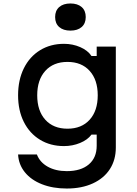

<svg xmlns="http://www.w3.org/2000/svg" viewBox="-20 -868 790 1104"><path d="M364 216Q284 216 221.5 191.5Q159 167 123 122.5Q87 78 84 20H192Q209 65 254.5 90.5Q300 116 364 116Q445 116 490.5 77.5Q536 39 536 -30V-94H506Q484 -64 440.5 -46Q397 -28 348 -28Q270 -28 210 -64.5Q150 -101 117 -167Q84 -233 84 -320Q84 -408 117 -475Q150 -542 210 -579Q270 -616 348 -616Q398 -616 441.5 -597Q485 -578 506 -546H536V-600H646V-20Q646 51 612 104Q578 157 514 186.5Q450 216 364 216ZM368 -128Q449 -128 495.5 -179.5Q542 -231 542 -320Q542 -409 495.5 -460.5Q449 -512 368 -512Q287 -512 240.5 -460.5Q194 -409 194 -320Q194 -231 240.5 -179.5Q287 -128 368 -128ZM297 -770Q297 -807 320.5 -827.5Q344 -848 385 -848Q426 -848 449.5 -827.5Q473 -807 473 -770Q473 -733 449.5 -712.5Q426 -692 385 -692Q344 -692 320.5 -712.5Q297 -733 297 -770Z"/></svg>

Font: Martian Mono Custom sWd Rg
Style: Regular
Weight: 400
Width: 6
Monospace: yes
Designer: Alex Havermale
Foundry: Evil Martians
Version: Version 1.000